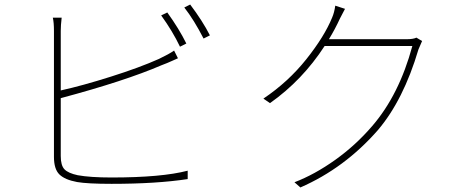

<svg xmlns="http://www.w3.org/2000/svg" viewBox="-20 -812 2040 847"><path d="M802 -620 774 -606Q741 -675 691 -744L718 -757Q770 -685 802 -620ZM248 -379V-124Q248 -82 264.5 -65Q281 -48 323 -39Q378 -29 472 -29Q693 -29 808 -59V-22Q670 -1 472 -1Q366 -1 320 -9Q266 -19 242 -42.5Q218 -66 218 -120V-676Q218 -713 213 -734H252Q248 -700 248 -676V-413Q343 -434 469.5 -474Q596 -514 681 -552Q727 -574 748 -589L765 -555Q759 -552 745 -546Q731 -540 717.5 -534Q704 -528 692 -524Q532 -455 248 -379ZM793 -779 819 -792Q874 -719 906 -656L878 -642Q836 -724 793 -779Z M1817 -646 1842 -631Q1827 -597 1826 -594Q1760 -371 1647 -238Q1500 -70 1305 15L1279 -8Q1368 -42 1458.5 -106.5Q1549 -171 1622 -256Q1741 -394 1799 -609H1412Q1314 -458 1171 -357L1142 -377Q1252 -451 1331.5 -551Q1411 -651 1445 -734Q1455 -757 1459 -787L1502 -773Q1493 -757 1480 -731Q1458 -683 1431 -639H1773Q1803 -639 1817 -646Z"/></svg>

Font: Noto Sans Korean Thin
Style: Regular
Weight: 250
Designer: Ryoko NISHIZUKA  (kana & ideographs); Paul D. Hunt (Latin, Greek & Cyrillic); Wenlong ZHANG  (bopomofo); Sandoll Communi
Foundry: Adobe Systems Incorporated
Version: Version 1.0001;PS 1;hotconv 1.0.78;makeotf.lib2.5.61930